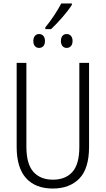

<svg xmlns="http://www.w3.org/2000/svg" viewBox="-20 -1076 609 1106"><path d="M241 -918Q267 -950 291 -986Q315 -1022 333 -1056H394V-1048Q373 -1015 338.5 -975.5Q304 -936 274 -908H241ZM205 -800Q190 -800 181 -810.5Q172 -821 172 -840Q172 -858 181 -869Q190 -880 205 -880Q220 -880 229.5 -869.5Q239 -859 239 -840Q239 -820 229.5 -810Q220 -800 205 -800ZM364 -800Q349 -800 340 -810.5Q331 -821 331 -840Q331 -859 340 -869.5Q349 -880 364 -880Q379 -880 388.5 -869.5Q398 -859 398 -840Q398 -821 388.5 -810.5Q379 -800 364 -800ZM493 -230Q493 -105 437 -47.5Q381 10 284 10Q184 10 130 -50Q76 -110 76 -230V-714H132V-231Q132 -132 172 -86.5Q212 -41 285 -41Q357 -41 397 -85.5Q437 -130 437 -230V-714H493Z"/></svg>

Font: Noto Sans Condensed Light
Style: Regular
Weight: 300
Width: 3
Designer: Monotype Design Team
Foundry: Monotype Imaging Inc.
Version: Version 2.013; ttfautohint (v1.8.4.7-5d5b)